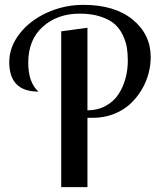

<svg xmlns="http://www.w3.org/2000/svg" viewBox="-20 -770 641 790"><path d="M231.9 -641.1 339.8 -655.8V-315.9Q382.3 -316.4 415.3 -334.5Q448.2 -352.5 467.5 -382.3Q486.8 -412.1 496.3 -447Q505.9 -481.9 505.9 -520Q505.9 -548.8 502.2 -573Q498.5 -597.2 485.8 -624.5Q473.1 -651.9 452.4 -670.4Q431.6 -689 394.8 -701.4Q357.9 -713.9 308.1 -713.9Q216.3 -713.9 156.2 -660.2Q96.2 -606.4 96.2 -512.2Q96.2 -430.7 138.2 -393.1Q18.1 -393.1 18.1 -514.2Q18.1 -576.2 60.3 -630.9Q102.5 -685.5 173.1 -717.8Q243.7 -750 323.2 -750Q452.1 -750 526.1 -689.2Q600.1 -628.4 600.1 -535.2Q600.1 -501 590.8 -466.3Q581.5 -431.6 561.8 -398.9Q542 -366.2 514.4 -341.1Q486.8 -315.9 447.3 -300.5Q407.7 -285.2 361.8 -285.2H339.8V0H231.9Z"/></svg>

Font: Lobster Two
Style: Regular
Weight: 400
Designer: Pablo Impallari
Foundry: Pablo Impallari. www.impallari.com
Version: Version 1.006